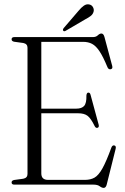

<svg xmlns="http://www.w3.org/2000/svg" viewBox="-20 -876 594 911"><path d="M35 -689.5Q35 -700 48 -700H420.5Q435.5 -700 444.2 -708.5Q453 -717 461 -717Q471 -717 475.5 -701L512.5 -563Q516 -549.5 505 -547.5Q494.5 -545.5 489.5 -558Q469.5 -606.5 452.5 -632.2Q435.5 -658 417 -667.8Q398.5 -677.5 374 -677.5H176V-360.5H342.5Q367.5 -360.5 379.2 -373.5Q391 -386.5 390 -422.5Q391 -435.5 398 -436.5Q407 -438 410 -425L448 -285Q451.5 -272 442.5 -269.5Q434 -267.5 429 -278Q411.5 -314 395.8 -326.2Q380 -338.5 351 -338.5H176V-53.5Q176 -22.5 208 -22.5H383Q409.5 -22.5 428.5 -33.2Q447.5 -44 466 -77Q484.5 -110 508.5 -176Q513 -187.5 522 -186Q532.5 -184 528.5 -169L486.5 -1Q482.5 15.5 472 15.5Q463.5 15.5 453.2 7.8Q443 0 423.5 0H48Q35 0 35 -10.5Q35 -19.5 47 -22L90.5 -28Q110.5 -32 110.5 -50.5V-649.5Q110.5 -668 90.5 -672L47 -678Q35 -680.5 35 -689.5ZM352 -824Q365.5 -840.5 377.8 -849Q390 -857.5 402.5 -855Q414.5 -853 420.5 -843Q426.5 -833 424.5 -822.5Q421.5 -809 411 -800.8Q400.5 -792.5 385 -784.5L291 -729.5Q283.5 -725.5 280 -730.5Q276.5 -734.5 282 -742.5Z"/></svg>

Font: Fraunces 144pt Soft Light
Style: Regular
Weight: 300
Version: Version 1.000;[0bf87f6ff]